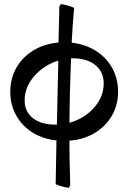

<svg xmlns="http://www.w3.org/2000/svg" viewBox="-20 -674 625 935"><path d="M318 11Q318 100 322 230L314 241Q275 234 251 223L255 10Q189 3 138 -29Q87 -61 58.5 -112.5Q30 -164 30 -227Q30 -292 60 -344.5Q90 -397 143.5 -429Q197 -461 265 -467L269 -643L277 -654Q309 -650 341 -636Q334 -563 329 -466Q395 -459 446.5 -426.5Q498 -394 526.5 -342.5Q555 -291 555 -227Q555 -162 524.5 -110Q494 -58 440.5 -26Q387 6 318 11ZM485 -268Q485 -324 444.5 -357Q404 -390 335 -390H326Q319 -223 318 -76Q390 -96 437.5 -149Q485 -202 485 -268ZM257 -67 264 -379Q194 -357 147 -303.5Q100 -250 100 -185Q100 -130 140.5 -98.5Q181 -67 250 -67Z"/></svg>

Font: Alegreya SC Medium
Style: Regular
Weight: 500
Designer: Juan Pablo del Peral
Foundry: Huerta Tipografica
Version: Version 2.007; ttfautohint (v1.6)